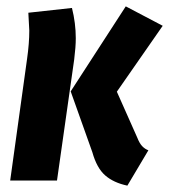

<svg xmlns="http://www.w3.org/2000/svg" viewBox="-20 -567 531 603"><path d="M270 -89 202 -280 375 -547 491 -486 347 -279 411 -135Q418 -117 426.5 -108Q435 -99 446 -95L380 16Q337 7 310.5 -16Q284 -39 270 -89ZM65 -382Q72 -431 72 -471Q72 -479 69 -527L206 -542Q218 -494 218 -447Q218 -420 213 -380L159 0H12Z"/></svg>

Font: Fira Sans Extra Condensed
Style: Bold Italic
Weight: 700
Width: 3
Italic angle: -8°
Designer: Carrois Corporate & Edenspiekermann AG
Foundry: Carrois Corporate GbR & Edenspiekermann AG
Version: Version 4.203